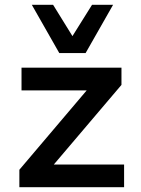

<svg xmlns="http://www.w3.org/2000/svg" viewBox="-20 -783 591 803"><path d="M61 0V-73L374 -442L380 -405H70V-500H488V-428L172 -56L166 -95H499V0ZM228 -561 113 -763H202L283 -632L365 -763H453L338 -561Z"/></svg>

Font: Nunito Sans 6pt SemiBold
Style: Regular
Weight: 600
Version: Version 3.101;gftools[0.9.27]